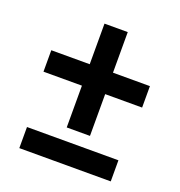

<svg xmlns="http://www.w3.org/2000/svg" viewBox="-119 -744 790 844"><g transform="rotate(20 276.5 -322.0)"><path d="M336.5 -452.9H509.3V-352.6H336.5V-157.2H227.7V-352.6H47.9V-452.9H227.7V-642.8H336.5ZM490.7 -0.5H63V-99.2H490.7Z"/></g></svg>

Font: Vazir FD Medium
Style: Regular
Weight: 500
Foundry: DejaVu fonts team - Redesigned by Saber Rastikerdar
Version: Version 21.10;October 20, 2019;FontCreator 12.0.0.2547 64-bi